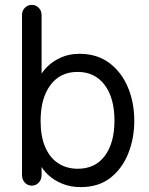

<svg xmlns="http://www.w3.org/2000/svg" viewBox="-20 -750 609 785"><path d="M310 15Q269 15 235.5 1.5Q202 -12 178.5 -33.5Q155 -55 143 -80L150 -81V-34Q150 -16 138.5 -3.5Q127 9 110 9Q93 9 81.5 -3.5Q70 -16 70 -34V-689Q70 -706 81.5 -718Q93 -730 110 -730Q127 -730 138.5 -718Q150 -706 150 -689V-424L140 -431Q151 -455 173.5 -477.5Q196 -500 229.5 -515Q263 -530 305 -530Q377 -530 427 -492.5Q477 -455 503 -393Q529 -331 529 -256Q529 -185 504.5 -123Q480 -61 431.5 -23Q383 15 310 15ZM295 -60Q368 -59 408 -112Q448 -165 448 -257Q448 -349 408 -402.5Q368 -456 297 -456Q226 -456 186 -402Q146 -348 146 -256Q146 -193 164.5 -149.5Q183 -106 216.5 -83.5Q250 -61 295 -60Z"/></svg>

Font: National Park
Style: Regular
Weight: 400
Designer: Andrea Herstowski, Ben Hoepner
Version: Version 1.009